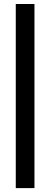

<svg xmlns="http://www.w3.org/2000/svg" viewBox="-20 -794 258 986"><path d="M61 -773.5H157V172H61Z"/></svg>

Font: Lato 2
Style: Bold
Weight: 700
Designer: Lukasz Dziedzic with Adam Twardoch and Botio Nikoltchev
Foundry: tyPoland Lukasz Dziedzic
Version: Version 2.015; 2015-08-06; http://www.latofonts.com/